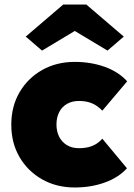

<svg xmlns="http://www.w3.org/2000/svg" viewBox="-20 -820 593 850"><path d="M311 10Q230 10 166.5 -26Q103 -62 66.5 -124.5Q30 -187 30 -268Q30 -349 66.5 -411.5Q103 -474 166.5 -510Q230 -546 311 -546Q383 -546 444 -524Q505 -502 543 -460L433 -330Q422 -342 407 -352Q392 -362 373 -367.5Q354 -373 329 -373Q299 -373 276.5 -360Q254 -347 242 -323.5Q230 -300 230 -269Q230 -239 241.5 -215.5Q253 -192 275.5 -178Q298 -164 329 -164Q354 -164 373 -169Q392 -174 407 -183.5Q422 -193 433 -206L542 -75Q505 -34 444 -12Q383 10 311 10ZM166 -596 94 -658 260 -800H362L528 -658L456 -596L296 -692H326Z"/></svg>

Font: Lexend Deca Black
Style: Regular
Weight: 900
Designer: Bonnie Shaver-Troup, Thomas Jockin
Foundry: Lexend
Version: Version 1.007